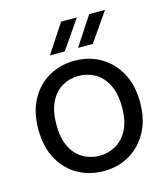

<svg xmlns="http://www.w3.org/2000/svg" viewBox="-109 -806 791 904"><g transform="rotate(-15 286.0 -354.0)"><path d="M286 12Q216 12 159.5 -20.5Q103 -53 70.5 -113Q38 -173 38 -257Q38 -341 70.5 -401Q103 -461 159.5 -493.5Q216 -526 286 -526Q356 -526 412 -493.5Q468 -461 501 -401Q534 -341 534 -257Q534 -173 501 -113Q468 -53 412 -20.5Q356 12 286 12ZM286 -63Q329 -63 365.5 -84Q402 -105 424 -148Q446 -191 446 -257Q446 -323 424 -366.5Q402 -410 365.5 -431Q329 -452 286 -452Q242 -452 205.5 -431Q169 -410 147.5 -366.5Q126 -323 126 -257Q126 -191 147.5 -148Q169 -105 205.5 -84Q242 -63 286 -63ZM273 -720H350L253 -580H181ZM410 -720H487L390 -580H318Z"/></g></svg>

Font: TikTok Sans 24pt
Style: Regular
Weight: 400
Version: Version 4.000